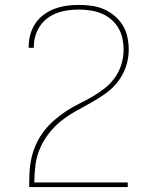

<svg xmlns="http://www.w3.org/2000/svg" viewBox="-20 -763 640 783"><path d="M99 0V-1Q99 -31 100.5 -61.5Q102 -92 109 -121.5Q116 -151 129 -178.5Q142 -206 160.5 -230Q179 -254 202.5 -274Q226 -294 251 -310.5Q276 -327 303.5 -340.5Q331 -354 357 -369Q383 -384 407 -403Q431 -422 448.5 -446.5Q466 -471 475 -500.5Q484 -530 484 -561Q484 -584 479 -607Q474 -630 462 -650Q450 -670 432 -685Q414 -700 392.5 -708.5Q371 -717 347.5 -720.5Q324 -724 301 -724Q279 -724 256.5 -721Q234 -718 213.5 -710.5Q193 -703 174.5 -689.5Q156 -676 143.5 -657.5Q131 -639 124.5 -617.5Q118 -596 118 -574Q118 -572 118 -570.5Q118 -569 118 -568H97Q97 -570 97 -571.5Q97 -573 97 -574Q97 -599 104 -623.5Q111 -648 125 -668.5Q139 -689 159.5 -704Q180 -719 203.5 -727.5Q227 -736 251.5 -739.5Q276 -743 301 -743Q327 -743 353 -739.5Q379 -736 402.5 -726Q426 -716 446.5 -699Q467 -682 480.5 -660Q494 -638 499.5 -612Q505 -586 505 -561Q505 -525 493.5 -491Q482 -457 460 -429Q438 -401 409 -380.5Q380 -360 349 -343Q318 -326 287 -308.5Q256 -291 228.5 -269Q201 -247 179 -218.5Q157 -190 143 -157.5Q129 -125 124.5 -89.5Q120 -54 120 -19H501V0Z"/></svg>

Font: Iosevka Curly Thin Extended
Style: Regular
Weight: 100
Width: 7
Monospace: yes
Designer: Belleve Invis
Foundry: Belleve Invis
Version: Version 11.1.0; ttfautohint (v1.8.3)